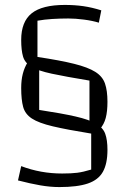

<svg xmlns="http://www.w3.org/2000/svg" viewBox="-20 -638 502 779"><path d="M139 -374V-192Q231 -178 286 -165.5Q341 -153 369.5 -136.5Q398 -120 407 -95Q416 -70 416 -30Q416 26 397.5 59Q379 92 336.5 106.5Q294 121 221 121Q184 121 143.5 114Q103 107 53 94L66 36Q145 66 232 66Q269 66 293 63Q317 60 350 50V-96Q251 -112 194 -125.5Q137 -139 109.5 -157Q82 -175 74 -204Q66 -233 66 -281Q66 -313 72.5 -338.5Q79 -364 92 -385ZM343 -117V-311Q246 -327 190 -339Q134 -351 107.5 -367Q81 -383 73.5 -408.5Q66 -434 66 -476Q66 -550 108.5 -584Q151 -618 243 -618Q283 -618 318 -613Q353 -608 391 -596L381 -546Q355 -554 320.5 -558.5Q286 -563 257 -563Q224 -563 192 -561Q160 -559 132 -554V-407Q225 -393 281 -379Q337 -365 366.5 -346.5Q396 -328 406 -299Q416 -270 416 -225Q416 -186 409 -159.5Q402 -133 385 -114Z"/></svg>

Font: Changa ExtraLight ExtraLight
Style: Regular
Weight: 250
Version: Version 3.002; ttfautohint (v1.8.2)